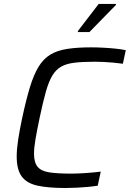

<svg xmlns="http://www.w3.org/2000/svg" viewBox="-20 -933 650 961"><path d="M307.7 8Q221.3 8 167.3 -3.9Q113.3 -15.9 88.4 -50.2Q63.6 -84.4 63.6 -149.6Q63.6 -186 70.8 -233.7Q78 -281.4 91.4 -344Q111 -435.3 130.2 -498Q149.5 -560.7 173.5 -599.7Q197.6 -638.7 231.9 -659.6Q266.3 -680.4 316.3 -688.2Q366.2 -696 436.5 -696Q465.7 -696 497.9 -694.2Q530.2 -692.5 559.6 -689.4Q589 -686.4 609.6 -681.8L595 -614Q570.5 -617.5 545.2 -619.7Q519.9 -622 496.8 -623Q473.7 -624 455 -624Q394.9 -624 353.9 -619.3Q313 -614.6 286.3 -599.5Q259.5 -584.4 241.5 -554Q223.4 -523.5 209.1 -472.3Q194.8 -421.1 178.5 -344Q165.7 -282.7 158 -238.7Q150.3 -194.6 150.3 -163.5Q150.3 -119.4 168.4 -97.9Q186.5 -76.4 227.1 -70.2Q267.8 -64 336.3 -64Q370.2 -64 411.7 -67Q453.3 -70 484.3 -74L469.1 -3.6Q447.6 -0.1 419.9 2.5Q392.2 5 363.3 6.5Q334.3 8 307.7 8ZM369.8 -772.6V-777.6L474 -913.3H560.3V-908.3L427.7 -772.6Z"/></svg>

Font: Saira Thin
Style: Italic
Weight: 100
Italic angle: -12°
Designer: Hector Gatti with collaboration of the Omnibus-Type team
Foundry: Omnibus-Type
Version: Version 1.101